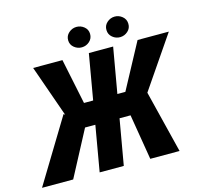

<svg xmlns="http://www.w3.org/2000/svg" viewBox="-162 -1019 1225 1156"><g transform="rotate(-15 450.5 -441.5)"><path d="M245.6 -283.7 95.2 -710.9H277.8L336.4 -428.2H442.9L398.4 -283.7ZM315.9 -305.7 154.3 0H-40L200.2 -395.5ZM593.8 -710.9 469.7 0H319.3L442.4 -710.9ZM940.9 -710.9 648.9 -283.7H490.7L495.1 -428.2H594.2L746.1 -710.9ZM634.8 0 582.5 -315.9 718.3 -399.4 817.4 0ZM341.8 -816.9Q341.3 -844.7 362.1 -863.3Q382.8 -881.8 409.7 -882.3Q436.5 -882.8 457.8 -865.5Q479 -848.1 479.5 -820.8Q480 -792.5 459.5 -773.9Q439 -755.4 411.6 -754.9Q385.3 -754.4 363.8 -771.7Q342.3 -789.1 341.8 -816.9ZM580.6 -816.4Q579.6 -844.7 600.3 -863.5Q621.1 -882.3 647.9 -882.8Q674.8 -883.3 696 -865.7Q717.3 -848.1 717.8 -820.3Q718.8 -792 698 -773.4Q677.2 -754.9 650.4 -754.4Q623.5 -753.9 602.3 -771.5Q581.1 -789.1 580.6 -816.4Z"/></g></svg>

Font: Roboto Condensed ExtraBold
Style: Italic
Weight: 800
Italic angle: -12°
Designer: Christian Robertson
Foundry: Google
Version: Version 3.008; 2023